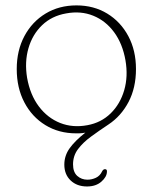

<svg xmlns="http://www.w3.org/2000/svg" viewBox="-20 -472 552 694"><path d="M256.5 -452.5Q319 -452.5 367.5 -423Q416 -393.5 443.8 -341.5Q471.5 -289.5 471.5 -222.5Q471.5 -154.5 444.5 -103.2Q417.5 -52 372 -22Q338 0.5 309 21.8Q280 43 262 67Q244 91 244 122Q244 150 259.2 163.8Q274.5 177.5 296 177.5Q312 177.5 326.8 170.5Q341.5 163.5 349 147.5Q353 139.5 359.5 139.5Q367.5 139.5 366.5 149Q366 167.5 346.2 184.8Q326.5 202 294.5 202Q258 202 235.2 180.2Q212.5 158.5 212.5 123Q212.5 90.5 232 63.5Q251.5 36.5 288.5 7.5Q276.5 9.5 269.2 9.8Q262 10 255.5 10Q192.5 10 144 -19.8Q95.5 -49.5 68 -102Q40.5 -154.5 40.5 -222.5Q40.5 -289.5 68.2 -341.5Q96 -393.5 144.8 -423Q193.5 -452.5 256.5 -452.5ZM296 -19.5Q345.5 -28.5 380 -62.2Q414.5 -96 429 -146Q443.5 -196 433.5 -254Q423 -314 392.5 -355.5Q362 -397 317 -415.2Q272 -433.5 219 -423.5Q167 -414.5 132 -380.8Q97 -347 82.8 -297.5Q68.5 -248 78 -190.5Q89 -129 120.5 -87.2Q152 -45.5 197.5 -27.5Q243 -9.5 296 -19.5Z"/></svg>

Font: Fraunces 72pt SuperSoft Thin
Style: Regular
Weight: 100
Version: Version 1.000;[b76b70a41]